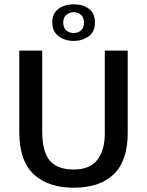

<svg xmlns="http://www.w3.org/2000/svg" viewBox="-20 -866 687 896"><path d="M70 -630H177V-253Q177 -159 212 -117Q247 -75 324 -75Q400 -75 434.5 -120.5Q469 -166 469 -241V-630H576V-246Q576 -115 510.5 -52.5Q445 10 324 10Q205 10 137.5 -52.5Q70 -115 70 -251ZM224 -761Q224 -804 253 -825Q282 -846 324 -846Q367 -846 395 -825Q423 -804 423 -761Q423 -717 393 -696Q363 -675 324 -675Q283 -675 253.5 -697Q224 -719 224 -761ZM275 -761Q275 -738 288.5 -725Q302 -712 324 -712Q346 -712 359 -725Q372 -738 372 -761Q372 -783 358.5 -796Q345 -809 324 -809Q303 -809 289 -796Q275 -783 275 -761Z"/></svg>

Font: Mukta Medium
Style: Regular
Weight: 500
Designer: Girish Dalvi and Yashodeep Gholap
Foundry: Ek Type
Version: Version 2.538;PS 1.002;hotconv 16.6.51;makeotf.lib2.5.65220;